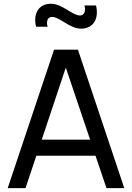

<svg xmlns="http://www.w3.org/2000/svg" viewBox="-20 -978 686 998"><path d="M20 0H112.5L169 -168.5H476.5L533.5 0H626L385 -720H261ZM167.5 -839H227.5C219.5 -865 226.5 -890 251 -890C290.5 -890 342.5 -829 401 -829C467 -829 495.5 -883.5 479 -949.5H419C427.5 -921 418 -897.5 395.5 -897.5C356 -897.5 304 -958.5 245 -958.5C180 -958.5 151 -905.5 167.5 -839ZM197 -252 322 -626.5 448.5 -252Z"/></svg>

Font: Eudonet Medium
Style: Regular
Weight: 500
Designer: Mikhail Sharanda
Foundry: Mikhail Sharanda
Version: Version 4.503;Glyphs 3.1.2 (3151)